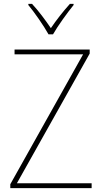

<svg xmlns="http://www.w3.org/2000/svg" viewBox="-20 -969 525 989"><path d="M230 -792H253C278 -836 325 -901 359 -943V-949H340C304 -909 269 -864 242 -824C215 -864 178 -914 145 -949H126V-943C157 -906 205 -837 230 -792ZM452 0V-25H67L442 -693V-714H55V-689H408L33 -20V0Z"/></svg>

Font: Noto Sans Gujarati SemiCondensed Thin
Style: Regular
Weight: 100
Width: 4
Designer: Jelle Bosma - Monotype Design Team, Universal Thirst
Foundry: Monotype Imaging Inc.
Version: Version 2.106